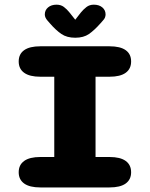

<svg xmlns="http://www.w3.org/2000/svg" viewBox="-20 -822 659 842"><path d="M157 0Q110 0 86 -17.2Q62 -34.5 62 -66.5Q62 -99 86 -116.2Q110 -133.5 157 -133.5H218V-485.5H157Q110 -485.5 86 -502.8Q62 -520 62 -552.5Q62 -585 86 -602Q110 -619 157 -619H460Q507.5 -619 531.2 -602Q555 -585 555 -552.5Q555 -520 531.2 -502.8Q507.5 -485.5 460 -485.5H399V-133.5H460Q507.5 -133.5 531.2 -116.2Q555 -99 555 -66.5Q555 -34.5 531.2 -17.2Q507.5 0 460 0ZM431 -731.5 420.5 -719.5Q393.5 -689 370 -672.8Q346.5 -656.5 310 -656.5Q273.5 -656.5 249.5 -672.8Q225.5 -689 199 -719.5L188.5 -731.5Q176.5 -745 176.5 -758.5Q176.5 -777.5 190.8 -789.5Q205 -801.5 228 -801.5Q247 -801.5 260.2 -791.5Q273.5 -781.5 285 -767L310 -735.5L334.5 -767Q345.5 -780.5 359 -791Q372.5 -801.5 391.5 -801.5Q414.5 -801.5 428.8 -789.5Q443 -777.5 443 -758.5Q443 -752.5 440.5 -745.5Q438 -738.5 431 -731.5Z"/></svg>

Font: Sono ExtraLight Monospace ExtraBold
Style: Regular
Weight: 800
Version: Version 2.112